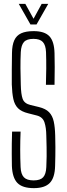

<svg xmlns="http://www.w3.org/2000/svg" viewBox="-20 -967 346 993"><path d="M155 6Q96 6 70 -20.8Q44 -47.5 41.5 -108.5Q41 -143 40.8 -170Q40.5 -197 41 -224.2Q41.5 -251.5 42.5 -286.5H86.5Q84.5 -240.5 84.5 -194.2Q84.5 -148 86.5 -103Q88 -66.5 103.5 -50.2Q119 -34 154 -34Q188.5 -34 203.2 -50.2Q218 -66.5 219.5 -103Q221 -134 221.2 -157.5Q221.5 -181 221 -206Q220.5 -231 219.5 -265.5Q219 -307 210 -334.2Q201 -361.5 171 -369.5L126 -381Q91 -389.5 73.2 -407.2Q55.5 -425 49 -455Q42.5 -485 41 -530Q40.5 -565 41 -608.8Q41.5 -652.5 42 -693Q42.5 -733.5 53.8 -758.5Q65 -783.5 89.5 -794.8Q114 -806 154 -806Q210.5 -806 235.5 -779.5Q260.5 -753 262 -692Q263 -663 263 -620.2Q263 -577.5 262 -528.5H217.5Q219 -570.5 219.2 -613Q219.5 -655.5 218 -697.5Q216.5 -733.5 201.5 -749.8Q186.5 -766 153 -766Q118.5 -766 104 -749.8Q89.5 -733.5 87.5 -697.5Q85.5 -656 85.8 -614.2Q86 -572.5 87.5 -530Q88.5 -479.5 97.2 -455.5Q106 -431.5 137.5 -424L181 -413.5Q216 -405 233.8 -386.8Q251.5 -368.5 258 -338.5Q264.5 -308.5 265.5 -265.5Q266.5 -230 266.5 -206.5Q266.5 -183 266.2 -161Q266 -139 265 -108.5Q263.5 -47.5 237.5 -20.8Q211.5 6 155 6ZM137.5 -840.5 77 -947H111L153.5 -870L195.5 -947H229.5L169 -840.5Z"/></svg>

Font: Big Shoulders Display Thin Light
Style: Regular
Weight: 300
Version: Version 2.002